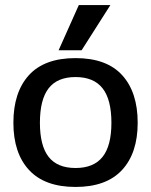

<svg xmlns="http://www.w3.org/2000/svg" viewBox="-20 -725 598 760"><path d="M292 -705H417L303 -526H212ZM33 -239Q33 -360 94.5 -427.5Q156 -495 279 -495Q402 -495 463.5 -427.5Q525 -360 525 -239Q525 -119 463 -52Q401 15 279 15Q157 15 95 -52Q33 -119 33 -239ZM421 -239Q421 -331 386 -375.5Q351 -420 279 -420Q207 -420 172.5 -375.5Q138 -331 138 -239Q138 -148 172.5 -104Q207 -60 279 -60Q351 -60 386 -104Q421 -148 421 -239Z"/></svg>

Font: Pridi
Style: Regular
Weight: 400
Designer: Katatrad Team
Foundry: CadsonDemak
Version: Version 1.001